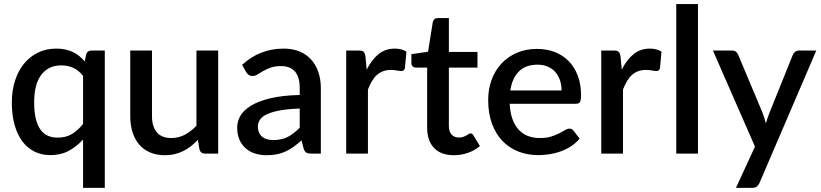

<svg xmlns="http://www.w3.org/2000/svg" viewBox="-20 -760 4063 950"><path d="M391 -384.5Q368.5 -413 341.5 -424.8Q314.5 -436.5 283 -436.5Q220 -436.5 184.5 -390.2Q149 -344 149 -253.5Q149 -206.5 157 -173.2Q165 -140 180 -119Q195 -98 216.5 -88.5Q238 -79 265 -79Q306 -79 335.8 -96.8Q365.5 -114.5 391 -147ZM498.5 -510V169.5H391V-69.5Q359.5 -35 320.2 -13.8Q281 7.5 229 7.5Q186 7.5 151 -9.8Q116 -27 91 -60Q66 -93 52.2 -141.8Q38.5 -190.5 38.5 -253.5Q38.5 -310.5 53.8 -359Q69 -407.5 97.5 -443.2Q126 -479 166.8 -499.2Q207.5 -519.5 258 -519.5Q282.5 -519.5 302.8 -515.2Q323 -511 340.2 -502.8Q357.5 -494.5 372 -482.8Q386.5 -471 399.5 -456L406 -489.5Q412 -510 433.5 -510Z M1059.5 -510V0H994.5Q973 0 967 -20.5L959 -68Q943 -51 925.2 -37Q907.5 -23 887.5 -13Q867.5 -3 844.8 2.5Q822 8 796 8Q754 8 722 -6Q690 -20 668.2 -45.5Q646.5 -71 635.5 -106.8Q624.5 -142.5 624.5 -185.5V-510H732V-185.5Q732 -134 755.8 -105.5Q779.5 -77 828 -77Q863.5 -77 894.2 -93.2Q925 -109.5 952 -138V-510Z M1463 -223Q1405.5 -221 1366 -213.8Q1326.5 -206.5 1302 -195.2Q1277.5 -184 1266.8 -168.5Q1256 -153 1256 -134.5Q1256 -116.5 1261.8 -103.8Q1267.5 -91 1277.8 -82.8Q1288 -74.5 1301.8 -70.8Q1315.5 -67 1332 -67Q1374 -67 1404.2 -82.8Q1434.5 -98.5 1463 -128.5ZM1178 -439Q1264.5 -519.5 1384 -519.5Q1428 -519.5 1462.2 -505.2Q1496.5 -491 1519.8 -465Q1543 -439 1555.2 -403.2Q1567.5 -367.5 1567.5 -324V0H1519.5Q1504 0 1496 -4.8Q1488 -9.5 1482.5 -24L1472 -65.5Q1452.5 -48 1433.5 -34.2Q1414.5 -20.5 1394.2 -11Q1374 -1.5 1350.8 3.2Q1327.5 8 1299.5 8Q1268.5 8 1241.8 -0.5Q1215 -9 1195.5 -26.2Q1176 -43.5 1164.8 -69Q1153.5 -94.5 1153.5 -129Q1153.5 -158.5 1169.2 -186.5Q1185 -214.5 1221.2 -236.8Q1257.5 -259 1316.8 -273.5Q1376 -288 1463 -290V-324Q1463 -379 1439.5 -406Q1416 -433 1370.5 -433Q1339.5 -433 1318.5 -425.2Q1297.5 -417.5 1282 -408.5Q1266.5 -399.5 1254.5 -391.8Q1242.5 -384 1229 -384Q1218 -384 1210.2 -389.8Q1202.5 -395.5 1197.5 -404Z M1794.5 -415.5Q1818.5 -464 1852.5 -491.8Q1886.5 -519.5 1934 -519.5Q1950.5 -519.5 1965 -515.8Q1979.5 -512 1991 -504.5L1983.5 -423.5Q1981.5 -415 1977.2 -411.8Q1973 -408.5 1966 -408.5Q1958.5 -408.5 1944.5 -411.2Q1930.5 -414 1915 -414Q1892.5 -414 1875.2 -407.5Q1858 -401 1844.2 -388.5Q1830.5 -376 1820 -358Q1809.5 -340 1800.5 -317V0H1693V-510H1755.5Q1772.5 -510 1779 -503.8Q1785.5 -497.5 1788 -482Z M2225.5 8Q2162 8 2127.8 -27.8Q2093.5 -63.5 2093.5 -128.5V-425.5H2037.5Q2028.5 -425.5 2022 -431.2Q2015.5 -437 2015.5 -448.5V-492L2098 -504L2121.5 -651.5Q2124 -660 2130 -665.2Q2136 -670.5 2146 -670.5H2201V-503H2342.5V-425.5H2201V-136Q2201 -108.5 2214.5 -94Q2228 -79.5 2250.5 -79.5Q2263 -79.5 2272 -82.8Q2281 -86 2287.5 -89.8Q2294 -93.5 2298.8 -96.8Q2303.5 -100 2308 -100Q2317 -100 2322.5 -90L2354.5 -37.5Q2329.5 -15.5 2295.5 -3.8Q2261.5 8 2225.5 8Z M2758.5 -312.5Q2758.5 -339.5 2750.8 -362.8Q2743 -386 2728 -403.2Q2713 -420.5 2690.8 -430.2Q2668.5 -440 2639.5 -440Q2581 -440 2547.5 -406.5Q2514 -373 2505 -312.5ZM2502 -246.5Q2504 -203 2515.5 -171.2Q2527 -139.5 2546.2 -118.5Q2565.5 -97.5 2592.2 -87.2Q2619 -77 2652 -77Q2683.5 -77 2706.5 -84.2Q2729.5 -91.5 2746.5 -100.2Q2763.5 -109 2775.5 -116.2Q2787.5 -123.5 2797.5 -123.5Q2810.5 -123.5 2817.5 -113.5L2848 -74Q2829 -51.5 2805 -36Q2781 -20.5 2754 -10.8Q2727 -1 2698.5 3.2Q2670 7.5 2643 7.5Q2590 7.5 2544.8 -10.2Q2499.5 -28 2466.2 -62.5Q2433 -97 2414.2 -148Q2395.5 -199 2395.5 -265.5Q2395.5 -318.5 2412.2 -364.5Q2429 -410.5 2460.2 -444.5Q2491.5 -478.5 2536.2 -498.2Q2581 -518 2637.5 -518Q2684.5 -518 2724.5 -502.8Q2764.5 -487.5 2793.5 -458Q2822.5 -428.5 2838.8 -385.8Q2855 -343 2855 -288.5Q2855 -263.5 2849.5 -255Q2844 -246.5 2829.5 -246.5Z M3056.5 -415.5Q3080.5 -464 3114.5 -491.8Q3148.5 -519.5 3196 -519.5Q3212.5 -519.5 3227 -515.8Q3241.5 -512 3253 -504.5L3245.5 -423.5Q3243.5 -415 3239.2 -411.8Q3235 -408.5 3228 -408.5Q3220.5 -408.5 3206.5 -411.2Q3192.5 -414 3177 -414Q3154.5 -414 3137.2 -407.5Q3120 -401 3106.2 -388.5Q3092.5 -376 3082 -358Q3071.5 -340 3062.5 -317V0H2955V-510H3017.5Q3034.5 -510 3041 -503.8Q3047.5 -497.5 3050 -482Z M3433.5 -740V0H3326V-740Z M4019 -510 3738 145Q3732.5 156.5 3724.8 163Q3717 169.5 3701 169.5H3621.5L3715.5 -34.5L3507.5 -510H3601Q3614.5 -510 3621.8 -503.8Q3629 -497.5 3632.5 -489L3754 -199.5Q3758.5 -187 3762.2 -174.8Q3766 -162.5 3769.5 -149.5Q3773.5 -162.5 3777.5 -175Q3781.5 -187.5 3786.5 -200L3903 -489Q3906.5 -498 3914.8 -504Q3923 -510 3933 -510Z"/></svg>

Font: LatoLatin Semibold
Style: Regular
Weight: 600
Designer: Lukasz Dziedzic with Adam Twardoch and Botio Nikoltchev
Foundry: tyPoland Lukasz Dziedzic
Version: Version 2.015; 2015-08-06; http://www.latofonts.com/